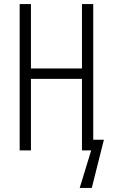

<svg xmlns="http://www.w3.org/2000/svg" viewBox="-20 -734 551 937"><path d="M435 -52V-714H380V-400H131V-714H76V0H131V-349H380V0H425L369 183H428L487 -52Z"/></svg>

Font: Noto Sans UI Condensed Light
Style: Regular
Weight: 300
Width: 3
Designer: Monotype Design Team
Foundry: Monotype Imaging Inc.
Version: Version 1.901